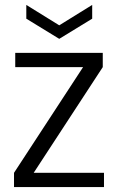

<svg xmlns="http://www.w3.org/2000/svg" viewBox="-20 -761 481 781"><path d="M398 -488 117 -58H403V0H37V-58L318 -488H42V-546H398ZM355 -741V-685L221 -603L87 -685V-741L221 -658Z"/></svg>

Font: Poppins Light
Style: Regular
Weight: 300
Designer: Ninad Kale (Devanagari), Jonny Pinhorn (Latin)
Version: Version 5.002